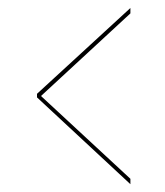

<svg xmlns="http://www.w3.org/2000/svg" viewBox="-20 -508 412 480"><path d="M306 -47.5 72.5 -264.5V-273.5L306 -488V-474.5L82.5 -268L306 -61Z"/></svg>

Font: Imbue 100pt Thin
Style: Regular
Weight: 100
Designer: Tyler Finck
Foundry: Etcetera Type Company
Version: Version 1.102; ttfautohint (v1.8.3)